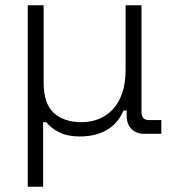

<svg xmlns="http://www.w3.org/2000/svg" viewBox="-20 -506 660 726"><path d="M85 200V-486H145V-194Q145 -114 183.5 -79Q222 -44 288 -44Q324 -44 354.5 -56.5Q385 -69 407.5 -93.5Q430 -118 442.5 -155.5Q455 -193 455 -243V-486H515V-82Q515 -52 543 -52H590V0H526Q495 0 477 -18.5Q459 -37 459 -69V-88H447Q439 -69 425.5 -51Q412 -33 392 -19.5Q372 -6 344.5 2Q317 10 281 10Q236 10 204.5 -5.5Q173 -21 155 -44H143V200Z"/></svg>

Font: Space Grotesk Light
Style: Regular
Weight: 300
Designer: Florian Karsten
Foundry: Florian Karsten
Version: Version 2.000